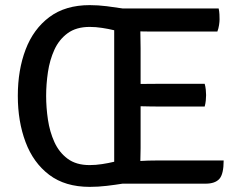

<svg xmlns="http://www.w3.org/2000/svg" viewBox="-20 -716 936 749"><path d="M852.5 -90Q852.5 -37 835.8 -18.2Q819 0.5 782 0.5H458Q430 5 396.5 9Q363 13 330 13Q234 13 172 -34Q110 -81 79.8 -161.5Q49.5 -242 49.5 -342Q49.5 -443 80 -523Q110.5 -603 172.8 -649.5Q235 -696 330 -696Q362.5 -696 396.2 -691.8Q430 -687.5 458.5 -683H833Q835.5 -671 836 -660.2Q836.5 -649.5 836.5 -640.5Q836.5 -631.5 834.5 -618.2Q832.5 -605 828 -593H591Q579.5 -593 562.2 -593Q545 -593 527.5 -593.5Q527.5 -573.5 528 -560.5Q528.5 -547.5 528.5 -527.5V-388.5Q546 -388.5 563 -388.8Q580 -389 591 -389H778.5Q781.5 -378.5 782.8 -366Q784 -353.5 784 -345Q784 -336 782.8 -323.8Q781.5 -311.5 778.5 -300.5H591Q580 -300.5 563 -300.8Q546 -301 528.5 -301.5V-138.5Q528.5 -125 528 -113.5Q527.5 -102 527.5 -88Q542.5 -89 558.5 -89.5Q574.5 -90 594 -90ZM160 -342Q160 -296.5 167 -249.2Q174 -202 192.2 -161.8Q210.5 -121.5 243.8 -96.8Q277 -72 329.5 -72Q353.5 -72 378 -75.8Q402.5 -79.5 425.5 -85V-598Q402.5 -603.5 378 -607.2Q353.5 -611 330 -611Q277.5 -611 244 -586.5Q210.5 -562 192.2 -522Q174 -482 167 -434.8Q160 -387.5 160 -342Z"/></svg>

Font: Signika SC
Style: Regular
Weight: 400
Designer: Anna Giedryś
Foundry: Anna Giedryś
Version: Version 2.000; ttfautohint (v1.8.3) -l 8 -r 50 -G 200 -x 9 -